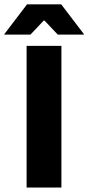

<svg xmlns="http://www.w3.org/2000/svg" viewBox="-62 -846 399 866"><path d="M215 -639V0H58V-639ZM-42.5 -692 60 -826.5H214L316.5 -692V-690H198.5L139 -753H135L75.5 -690H-42.5Z"/></svg>

Font: Anek Malayalam
Style: Bold
Weight: 700
Version: Version 1.003